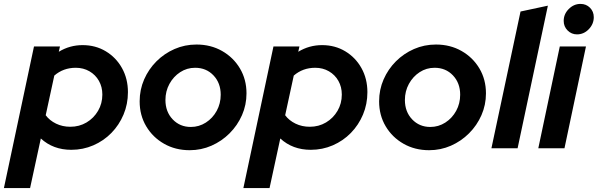

<svg xmlns="http://www.w3.org/2000/svg" viewBox="-66 -759 3060 983"><path d="M-46 204 108 -521H241L235 -494Q291 -528 357 -528Q423 -528 475.5 -496.5Q528 -465 558.5 -410.5Q589 -356 589 -287Q589 -226 566.5 -172.5Q544 -119 504.5 -78.5Q465 -38 412 -15Q359 8 299 8Q206 8 143 -50L88 204ZM294 -110Q340 -110 377 -132Q414 -154 436 -191.5Q458 -229 458 -275Q458 -314 440.5 -345Q423 -376 392 -394Q361 -412 322 -412Q258 -412 212 -372L168 -169Q188 -142 221 -126Q254 -110 294 -110Z M905 10Q832 10 774 -23Q716 -56 682.5 -112.5Q649 -169 649 -240Q649 -300 672 -352.5Q695 -405 735 -445Q775 -485 827.5 -508Q880 -531 940 -531Q1013 -531 1071 -498Q1129 -465 1162.5 -408.5Q1196 -352 1196 -281Q1196 -222 1173 -169.5Q1150 -117 1109.5 -76.5Q1069 -36 1016.5 -13Q964 10 905 10ZM911 -109Q953 -109 988 -131.5Q1023 -154 1043.5 -191.5Q1064 -229 1064 -274Q1064 -334 1027 -373Q990 -412 933 -412Q891 -412 856.5 -389.5Q822 -367 801.5 -329.5Q781 -292 781 -247Q781 -187 818 -148Q855 -109 911 -109Z M1180 204 1334 -521H1467L1461 -494Q1517 -528 1583 -528Q1649 -528 1701.5 -496.5Q1754 -465 1784.5 -410.5Q1815 -356 1815 -287Q1815 -226 1792.5 -172.5Q1770 -119 1730.5 -78.5Q1691 -38 1638 -15Q1585 8 1525 8Q1432 8 1369 -50L1314 204ZM1520 -110Q1566 -110 1603 -132Q1640 -154 1662 -191.5Q1684 -229 1684 -275Q1684 -314 1666.5 -345Q1649 -376 1618 -394Q1587 -412 1548 -412Q1484 -412 1438 -372L1394 -169Q1414 -142 1447 -126Q1480 -110 1520 -110Z M2131 10Q2058 10 2000 -23Q1942 -56 1908.5 -112.5Q1875 -169 1875 -240Q1875 -300 1898 -352.5Q1921 -405 1961 -445Q2001 -485 2053.5 -508Q2106 -531 2166 -531Q2239 -531 2297 -498Q2355 -465 2388.5 -408.5Q2422 -352 2422 -281Q2422 -222 2399 -169.5Q2376 -117 2335.5 -76.5Q2295 -36 2242.5 -13Q2190 10 2131 10ZM2137 -109Q2179 -109 2214 -131.5Q2249 -154 2269.5 -191.5Q2290 -229 2290 -274Q2290 -334 2253 -373Q2216 -412 2159 -412Q2117 -412 2082.5 -389.5Q2048 -367 2027.5 -329.5Q2007 -292 2007 -247Q2007 -187 2044 -148Q2081 -109 2137 -109Z M2450 0 2599 -700 2739 -730 2584 0Z M2888 -583Q2860 -583 2840 -603Q2820 -623 2820 -652Q2820 -687 2846 -713Q2872 -739 2906 -739Q2935 -739 2954.5 -719.5Q2974 -700 2974 -671Q2974 -636 2948.5 -609.5Q2923 -583 2888 -583ZM2690 0 2800 -521H2934L2824 0Z"/></svg>

Font: Red Hat Display
Style: Bold Italic
Weight: 700
Italic angle: -12°
Designer: Pentagram, MCKL
Foundry: Pentagram, MCKL
Version: Version 1.023; ttfautohint (v1.8.3)